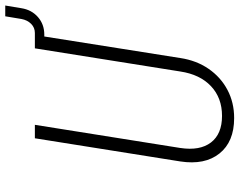

<svg xmlns="http://www.w3.org/2000/svg" viewBox="-108 -772 890 713"><g transform="rotate(-90 336.5 -415.0)"><path d="M255 10Q167 10 123.5 -44.5Q80 -99 94 -190L180 -730H230L144 -190Q133 -117 164.5 -76Q196 -35 263 -35Q330 -35 373.5 -76Q417 -117 428 -190L514 -730H571Q591 -730 605 -744Q619 -758 623 -780L633 -840H673L663 -780Q657 -742 630 -718.5Q603 -695 565 -695H558L478 -190Q469 -130 438 -85Q407 -40 360 -15Q313 10 255 10Z"/></g></svg>

Font: JetBrains Mono NL Thin
Style: Italic
Weight: 100
Italic angle: -9°
Monospace: yes
Designer: Philipp Nurullin, Konstantin Bulenkov
Foundry: JetBrains
Version: Version 2.305; ttfautohint (v1.8.4.7-5d5b)